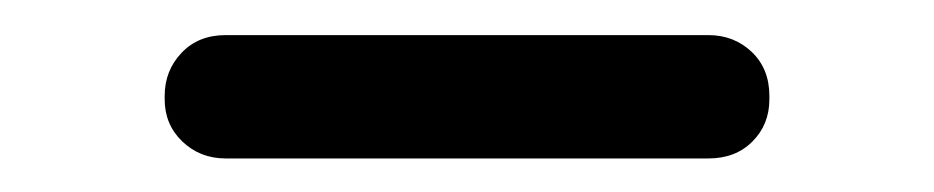

<svg xmlns="http://www.w3.org/2000/svg" viewBox="-20 -740 540 111"><path d="M110.4 -648.4Q95.7 -648.4 85.4 -658.2Q75.2 -668 75.2 -682.6V-684.6Q75.2 -699.2 85 -709.5Q94.7 -719.7 110.4 -719.7H389.6Q404.3 -719.7 414.6 -710Q424.8 -700.2 424.8 -684.6V-682.6Q424.8 -668 415 -658.2Q405.3 -648.4 389.6 -648.4Z"/></svg>

Font: Rounded-L Mgen+ 1m medium
Style: Regular
Weight: 500
Designer: [Source Han Sans]
Ryoko NISHIZUKA  (kana & ideographs); Paul D. Hunt (Latin, Greek & Cyrillic); Wenlong ZHANG  (bopomofo
Version: Version 1.059.20150602